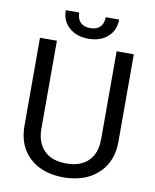

<svg xmlns="http://www.w3.org/2000/svg" viewBox="-96 -955 839 1037"><g transform="rotate(10 324.0 -436.0)"><path d="M583 -710.9V-227.5Q582.5 -127 519.8 -63Q457 1 349.6 8.8L324.7 9.8Q208 9.8 138.7 -53.2Q69.3 -116.2 68.4 -226.6V-710.9H161.1V-229.5Q161.1 -152.3 203.6 -109.6Q246.1 -66.9 324.7 -66.9Q404.3 -66.9 446.5 -109.4Q488.8 -151.9 488.8 -229V-710.9ZM472.2 -881.8Q472.2 -822.8 431.9 -786.9Q391.6 -751 326.2 -751Q260.7 -751 220.2 -787.1Q179.7 -823.2 179.7 -881.8H253.4Q253.4 -847.7 272 -828.4Q290.5 -809.1 326.2 -809.1Q360.4 -809.1 379.6 -828.1Q398.9 -847.2 398.9 -881.8Z"/></g></svg>

Font: MAUL
Style: Regular
Weight: 400
Designer: MAUL
Version: Version 1.0; 2020; ttfautohint (v1.8.3)